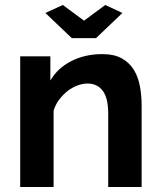

<svg xmlns="http://www.w3.org/2000/svg" viewBox="-20 -750 644 770"><path d="M232 -730 317 -667 402 -730 471 -698 365 -597H268L162 -698ZM548 0H414V-294Q414 -357 392 -386Q370 -415 331 -415Q311 -415 290 -407Q269 -399 250.5 -384.5Q232 -370 217 -350Q202 -330 195 -306V0H61V-524H182V-427Q211 -477 266 -505Q321 -533 390 -533Q439 -533 470 -515Q501 -497 518 -468Q535 -439 541.5 -402Q548 -365 548 -327Z"/></svg>

Font: PTCRaleway
Style: Bold
Weight: 700
Designer: Matt McInerney, Pablo Impallari, Rodrigo Fuenzalida
Foundry: Matt McInerney, Pablo Impallari, Rodrigo Fuenzalida
Version: Version 3.000g; ttfautohint (v1.5) -l 8 -r 28 -G 28 -x 14 -D